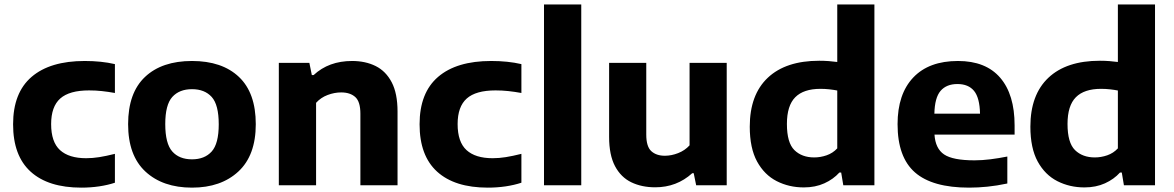

<svg xmlns="http://www.w3.org/2000/svg" viewBox="-20 -828 5246 858"><path d="M343.5 10.5Q195.5 10.5 117 -60.8Q38.5 -132 38.5 -272.5Q38.5 -413.5 121.2 -484.5Q204 -555.5 358.5 -555.5Q433 -555.5 493.5 -541.5V-412.5Q463 -418 435.2 -421Q407.5 -424 378 -424Q290 -424 249.2 -387.8Q208.5 -351.5 208.5 -273.5Q208.5 -193.5 248.2 -157.2Q288 -121 365 -121Q394 -121 423.8 -125.8Q453.5 -130.5 493.5 -140.5V-11.5Q462 -1 423.5 4.8Q385 10.5 343.5 10.5Z M838 10.5Q707.5 10.5 630 -61.2Q552.5 -133 552.5 -273Q552.5 -413 628 -484.2Q703.5 -555.5 838 -555.5Q972.5 -555.5 1047.8 -484.2Q1123 -413 1123 -273Q1123 -133.5 1045.2 -61.5Q967.5 10.5 838 10.5ZM838 -116Q894.5 -116 926 -151Q957.5 -186 957.5 -272.5Q957.5 -360 926 -394.8Q894.5 -429.5 838 -429.5Q781.5 -429.5 750 -394.8Q718.5 -360 718.5 -273.5Q718.5 -186.5 749.8 -151.2Q781 -116 838 -116Z M1226 0V-547H1362.5L1373.5 -492.5H1381.5Q1449 -555.5 1553.5 -555.5Q1613 -555.5 1658.8 -532.8Q1704.5 -510 1730.5 -460.2Q1756.5 -410.5 1756.5 -329.5V0H1590.5V-320Q1590.5 -373.5 1567.8 -394.2Q1545 -415 1504.5 -415Q1474.5 -415 1444 -403.5Q1413.5 -392 1392.5 -368.5V0Z M2160 10.5Q2012 10.5 1933.5 -60.8Q1855 -132 1855 -272.5Q1855 -413.5 1937.8 -484.5Q2020.5 -555.5 2175 -555.5Q2249.5 -555.5 2310 -541.5V-412.5Q2279.5 -418 2251.8 -421Q2224 -424 2194.5 -424Q2106.5 -424 2065.8 -387.8Q2025 -351.5 2025 -273.5Q2025 -193.5 2064.8 -157.2Q2104.5 -121 2181.5 -121Q2210.5 -121 2240.2 -125.8Q2270 -130.5 2310 -140.5V-11.5Q2278.5 -1 2240 4.8Q2201.5 10.5 2160 10.5Z M2411 0V-808H2577.5V0Z M2908 9Q2847.5 9 2801 -13.5Q2754.5 -36 2728.2 -85.8Q2702 -135.5 2702 -216V-547H2868V-226.5Q2868 -173 2890.5 -152.5Q2913 -132 2951 -132Q2980.5 -132 3010.5 -143.8Q3040.5 -155.5 3061.5 -178.5V-547H3227.5V0H3091L3080 -54H3073.5Q3004 9 2908 9Z M3572 9.5Q3506 9.5 3451 -18.5Q3396 -46.5 3363.2 -106.2Q3330.5 -166 3330.5 -262Q3330.5 -404.5 3411 -480.5Q3491.5 -556.5 3641 -556.5Q3662.5 -556.5 3683.2 -555Q3704 -553.5 3721.5 -551V-808H3887.5V0H3748.5L3739 -57H3731Q3704 -27 3663.8 -8.8Q3623.5 9.5 3572 9.5ZM3618.5 -124.5Q3646.5 -124.5 3674 -134Q3701.5 -143.5 3721.5 -165V-423.5Q3706.5 -426.5 3686.5 -428.8Q3666.5 -431 3646.5 -431Q3571 -431 3533.8 -393.5Q3496.5 -356 3496.5 -274Q3496.5 -190 3530 -157.2Q3563.5 -124.5 3618.5 -124.5Z M4310.5 10.5Q4146.5 10.5 4068.8 -57.5Q3991 -125.5 3991 -273Q3991 -407.5 4061 -481.5Q4131 -555.5 4261 -555.5Q4385 -555.5 4449.5 -480.8Q4514 -406 4514 -267.5V-226.5H4156Q4160 -164 4199 -137.8Q4238 -111.5 4335 -111.5Q4368.5 -111.5 4406.2 -116.2Q4444 -121 4481.5 -128.5V-8Q4434.5 2 4392.5 6.2Q4350.5 10.5 4310.5 10.5ZM4258.5 -452.5Q4209.5 -452.5 4183.2 -422Q4157 -391.5 4155.5 -320H4359.5Q4358 -391 4332.8 -421.8Q4307.5 -452.5 4258.5 -452.5Z M4826 9.5Q4760 9.5 4705 -18.5Q4650 -46.5 4617.2 -106.2Q4584.5 -166 4584.5 -262Q4584.5 -404.5 4665 -480.5Q4745.5 -556.5 4895 -556.5Q4916.5 -556.5 4937.2 -555Q4958 -553.5 4975.5 -551V-808H5141.5V0H5002.5L4993 -57H4985Q4958 -27 4917.8 -8.8Q4877.5 9.5 4826 9.5ZM4872.5 -124.5Q4900.5 -124.5 4928 -134Q4955.5 -143.5 4975.5 -165V-423.5Q4960.5 -426.5 4940.5 -428.8Q4920.5 -431 4900.5 -431Q4825 -431 4787.8 -393.5Q4750.5 -356 4750.5 -274Q4750.5 -190 4784 -157.2Q4817.5 -124.5 4872.5 -124.5Z"/></svg>

Font: Encode Sans SmExp
Style: Bold
Weight: 700
Width: 6
Designer: Multiple Designers
Foundry: Impallari Type
Version: Version 3.002; ttfautohint (v1.8.3) -l 8 -r 50 -G 200 -x 14 